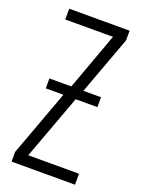

<svg xmlns="http://www.w3.org/2000/svg" viewBox="-137 -777 617 839"><g transform="rotate(20 171.0 -357.0)"><path d="M58 -398V-352H140L27 -45V0H322V-51H86L197 -352H298V-398H216L316 -669V-714H35V-664H257L160 -398Z"/></g></svg>

Font: Noto Sans UI Condensed Light
Style: Regular
Weight: 300
Width: 3
Designer: Monotype Design Team
Foundry: Monotype Imaging Inc.
Version: Version 1.901